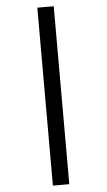

<svg xmlns="http://www.w3.org/2000/svg" viewBox="-71 -836 693 1248"><g transform="rotate(-5 275.5 -212.5)"><path d="M222 -793H329V368H222Z"/></g></svg>

Font: Noto Sans Kannada
Style: Bold
Weight: 700
Designer: Jelle Bosma - Monotype Design Team
Foundry: Monotype Imaging Inc.
Version: Version 2.005; ttfautohint (v1.8.4.7-5d5b)